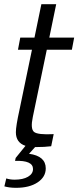

<svg xmlns="http://www.w3.org/2000/svg" viewBox="-20 -695 375 919"><path d="M137 -135Q125 -78 143 -63.5Q161 -49 237 -53L225 5Q194 9 151 9H148L119 41Q199 52 199 111Q199 152 160 178Q121 204 57 204Q25 204 1 197L10 159Q28 165 50 165Q90 165 114 151Q138 137 138 114Q138 72 52 75L55 61L102 3Q56 -12 56 -62Q56 -91 73 -168L133 -457H66L77 -515H145L178 -675H249L216 -515H335L324 -457H204Z"/></svg>

Font: Nacelle Light
Style: Italic
Weight: 300
Italic angle: -12°
Designer: Sora Sagano
Foundry: Sora Sagano
Version: Version 1.000;FEAKit 1.0